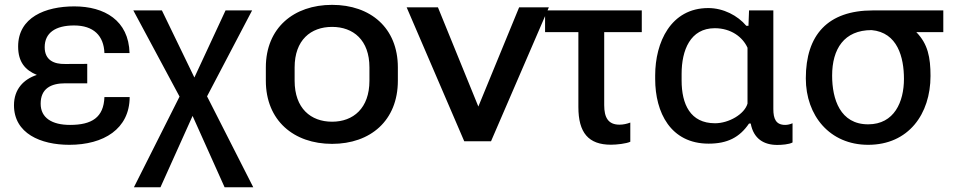

<svg xmlns="http://www.w3.org/2000/svg" viewBox="-20 -582 3925 791"><path d="M265.6 14.6C407.2 14.6 513.7 -50.8 514.2 -182.1H410.2C407.2 -98.6 358.9 -67.4 268.6 -67.4C194.3 -67.4 147.5 -96.2 147.5 -154.8C147.5 -216.8 189.5 -238.8 248.5 -238.8H339.4V-318.8L248.5 -318.4C202.6 -317.4 164.1 -334 164.1 -387.7C164.1 -446.3 208 -477.1 285.2 -477.1C365.2 -477.1 407.7 -435.1 410.2 -363.3H513.7C510.3 -498 410.2 -555.7 286.1 -555.7C166.5 -555.7 54.7 -510.3 54.7 -390.6C54.7 -326.2 84 -293 131.8 -273.4C77.1 -255.4 37.6 -214.4 37.6 -148.4C37.6 -32.2 147.5 14.6 265.6 14.6Z M905.3 189.5H1023.4L833 -185.1L1018.6 -539.1H909.2L780.8 -262.7L647 -539.1H529.3L719.7 -184.1L531.7 189.5H641.1L773.4 -104.5Z M1348.1 10.7C1506.3 10.7 1619.1 -85.4 1619.1 -249.5V-304.2C1619.1 -467.3 1506.3 -562 1348.1 -562C1190.4 -562 1075.2 -467.3 1075.2 -304.2V-249.5C1075.2 -85.4 1190.4 10.7 1348.1 10.7ZM1348.1 -80.6C1260.3 -80.6 1193.8 -135.7 1193.8 -249.5V-304.2C1193.8 -417 1260.3 -471.2 1348.1 -471.2C1435.5 -471.2 1502 -417 1502 -304.2V-249.5C1502 -136.2 1435.5 -80.6 1348.1 -80.6Z M2002.9 0 2241.2 -551.8H2118.7L1950.7 -143.1L1784.2 -551.8H1655.3L1892.6 0Z M2225.6 -449.7H2362.8V-141.1C2362.8 -35.2 2404.3 14.2 2497.1 14.2C2521 14.2 2560.1 9.8 2576.7 2V-77.1C2563 -71.8 2547.4 -68.4 2532.2 -68.4C2485.4 -68.4 2469.2 -98.1 2469.2 -148.9V-449.7H2624V-539.1H2225.6Z M2899.4 9.8C2976.1 9.8 3026.9 -15.6 3065.9 -73.2H3072.8C3084.5 -9.8 3127.4 15.1 3182.1 15.1C3199.2 15.1 3230.5 13.2 3245.1 4.9V-74.2C3234.9 -69.8 3224.6 -67.4 3214.8 -67.4C3176.8 -67.4 3166 -92.3 3166 -132.8V-539.1H3065.9L3063.5 -475.6H3054.7C3019 -518.1 2960 -548.8 2897.9 -548.8C2743.2 -548.8 2679.2 -407.2 2679.2 -271.5V-256.3C2679.2 -118.7 2742.7 9.8 2899.4 9.8ZM2925.8 -74.2C2823.7 -74.2 2788.1 -152.8 2788.1 -250.5V-277.8C2788.1 -375 2823.7 -465.8 2924.8 -465.8C2991.2 -465.8 3039.6 -429.7 3059.6 -385.3V-155.3C3047.4 -111.8 2982.9 -74.2 2925.8 -74.2Z M3556.6 14.6C3723.1 14.6 3813.5 -112.3 3813.5 -269C3813.5 -345.7 3802.7 -400.9 3754.9 -449.7H3866.2V-539.1H3576.2C3390.1 -539.1 3299.8 -438 3299.8 -259.3C3299.8 -105.5 3398.4 14.6 3556.6 14.6ZM3556.6 -69.8C3441.4 -69.8 3408.2 -173.3 3408.2 -270.5C3408.2 -380.4 3457.5 -458 3570.8 -458C3677.7 -448.2 3704.1 -346.2 3704.1 -256.8C3704.1 -163.1 3664.6 -69.8 3556.6 -69.8Z"/></svg>

Font: Winston Medium
Style: Regular
Weight: 500
Designer: Vernon Adams, Kim Jin-seong, David Berlow, Cristiano Sobral
Foundry: The Winston Project Authors
Version: Version 3.004